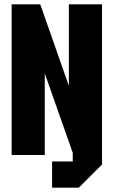

<svg xmlns="http://www.w3.org/2000/svg" viewBox="-20 -720 528 892"><path d="M34 0V-700H167L300 -321V-700H454V44L346 152H222V30H318V-10L188 -379V0Z"/></svg>

Font: Tektur Condensed
Style: Bold
Weight: 700
Width: 3
Designer: Adam Jagosz
Foundry: Adam Jagosz
Version: Version 1.005;gftools[0.9.30]